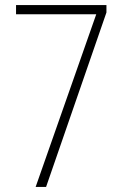

<svg xmlns="http://www.w3.org/2000/svg" viewBox="-20 -734 488 754"><path d="M120 0H161L398 -685V-714H43V-678H358Z"/></svg>

Font: Noto Sans Arabic UI Cn XLt
Style: Regular
Weight: 200
Width: 3
Designer: Monotype Design Team, Nadine Chahine and Nizar Qandah
Foundry: Monotype Imaging Inc.
Version: Version 2.010